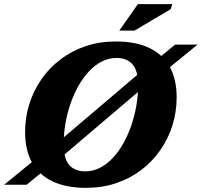

<svg xmlns="http://www.w3.org/2000/svg" viewBox="-54 -891 973 926"><path d="M899 -676 729 -537.5 670.5 -497.5 229 -122 177 -84 74.5 0H-34L136 -139L193.5 -177.5L635.5 -553.5L688 -592L791 -676ZM253 -197.5Q253 -125 280.2 -94.8Q307.5 -64.5 357 -64.5Q394.5 -64.5 428.2 -81.8Q462 -99 490.5 -129.8Q519 -160.5 541.5 -200.8Q564 -241 579.8 -287.5Q595.5 -334 603.8 -382.8Q612 -431.5 612 -478.5Q612 -551 584.8 -581.2Q557.5 -611.5 508.5 -611.5Q470.5 -611.5 436.8 -594.2Q403 -577 374.5 -546.2Q346 -515.5 323.5 -475.2Q301 -435 285.2 -388.8Q269.5 -342.5 261.2 -293.5Q253 -244.5 253 -197.5ZM798 -422.5Q798 -352 777.8 -287Q757.5 -222 719.2 -167Q681 -112 627 -71Q573 -30 505.8 -7.5Q438.5 15 360.5 15Q264.5 15 198.8 -16.5Q133 -48 100 -108Q67 -168 67 -254Q67 -324.5 87.5 -389.5Q108 -454.5 146.2 -509.5Q184.5 -564.5 238.5 -605.2Q292.5 -646 359.5 -668.5Q426.5 -691 504.5 -691Q601.5 -691 666.8 -659.5Q732 -628 765 -568Q798 -508 798 -422.5ZM521.5 -743.5 611 -871H777L769.5 -847L595 -743.5Z"/></svg>

Font: Newsreader 16pt 16pt ExtraBold
Style: Italic
Weight: 800
Italic angle: -17°
Version: Version 1.003